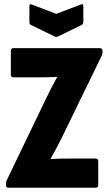

<svg xmlns="http://www.w3.org/2000/svg" viewBox="-20 -881 512 901"><path d="M20 0Q8 0 8 -13V-20Q8 -29 12 -36L193 -412Q206 -439 220 -466.5Q234 -494 247 -517V-520Q225 -519 200.5 -518.5Q176 -518 153 -518H43Q31 -518 31 -531V-642Q31 -655 43 -655H448Q461 -655 461 -642V-635Q461 -631 460 -627Q459 -623 457 -619L274 -243Q261 -216 246 -188Q231 -160 218 -137V-135Q240 -136 264.5 -136.5Q289 -137 312 -137H429Q441 -137 441 -124V-13Q441 0 429 0ZM236 -710 125 -764Q118 -767 118 -778V-853Q118 -865 131 -859L244 -816L357 -859Q371 -866 371 -853V-778Q371 -767 363 -764L253 -710Q244 -706 236 -710Z"/></svg>

Font: Sofia Sans Condensed Black
Style: Regular
Weight: 900
Designer: Botio Nikoltchev, Ani Petrova
Foundry: lettersoup
Version: Version 4.101